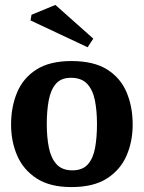

<svg xmlns="http://www.w3.org/2000/svg" viewBox="-20 -750 584 780"><path d="M270 10Q183 10 129 -25Q75 -60 50 -117.5Q25 -175 25 -244Q25 -316 49.5 -374.5Q74 -433 128 -467.5Q182 -502 270 -502Q361 -502 415.5 -467.5Q470 -433 494.5 -374.5Q519 -316 519 -244Q519 -175 494 -117.5Q469 -60 414.5 -25Q360 10 270 10ZM274 -58Q316 -58 337.5 -83Q359 -108 366.5 -150.5Q374 -193 374 -246Q374 -300 365.5 -342.5Q357 -385 334 -409.5Q311 -434 268 -434Q228 -434 207 -409.5Q186 -385 178 -342.5Q170 -300 170 -246Q170 -193 178.5 -150.5Q187 -108 209.5 -83Q232 -58 274 -58ZM336 -558 104 -667 108 -690 205 -730 359 -593Z"/></svg>

Font: Manuale
Style: Bold
Weight: 700
Version: Version 1.002